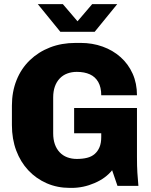

<svg xmlns="http://www.w3.org/2000/svg" viewBox="-20 -905 736 935"><path d="M320 10Q259 10 207.5 -12.5Q156 -35 118 -75.5Q80 -116 59 -172Q38 -228 38 -296V-391Q38 -458 60.5 -514.5Q83 -571 125 -611.5Q167 -652 223.5 -674Q280 -696 348 -696H373Q430 -696 480 -678Q530 -660 567.5 -626.5Q605 -593 626 -546Q647 -499 647 -441H473Q473 -480 458.5 -505.5Q444 -531 417.5 -543Q391 -555 354 -555Q329 -555 307.5 -547Q286 -539 270.5 -522.5Q255 -506 247 -483Q239 -460 239 -430V-256Q239 -226 247 -203Q255 -180 270.5 -163.5Q286 -147 307.5 -139Q329 -131 354 -131Q382 -131 404 -136.5Q426 -142 441 -155Q456 -168 464.5 -188Q473 -208 473 -237V-256H341V-379H647V-141Q647 -94 649 -63.5Q651 -33 654 0H552L526 -76Q495 -37 440.5 -13.5Q386 10 329 10ZM274 -750 164 -885H286L374 -782H341L429 -885H551L441 -750Z"/></svg>

Font: Chivo Medium ExtraBold
Style: Regular
Weight: 800
Version: Version 2.002